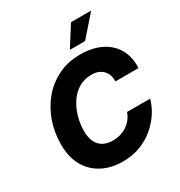

<svg xmlns="http://www.w3.org/2000/svg" viewBox="-218 -1099 1178 1258"><g transform="rotate(-30 371.0 -470.5)"><path d="M345.7 10.3Q257.3 10.3 190.2 -24.9Q123 -60.1 85.4 -126.7Q47.9 -193.4 47.9 -288.6Q47.9 -378.9 76.2 -459.7Q104.5 -540.5 157.5 -603.3Q210.4 -666 284.9 -701.9Q359.4 -737.8 451.7 -737.8Q517.1 -737.8 571 -720Q625 -702.1 663.6 -667.7Q702.1 -633.3 721.7 -583.5Q741.2 -533.7 738.3 -469.2H563.5Q564 -496.6 556.4 -518.1Q548.8 -539.6 533.9 -554.7Q519 -569.8 497.6 -577.9Q476.1 -585.9 448.2 -585.9Q392.1 -585.9 349.6 -559.6Q307.1 -533.2 279.1 -489.7Q251 -446.3 236.6 -393.8Q222.2 -341.3 222.2 -289.6Q222.2 -240.7 238 -207.8Q253.9 -174.8 283.9 -158.2Q314 -141.6 356.4 -141.6Q387.2 -141.6 414.6 -149.7Q441.9 -157.7 464.4 -172.9Q486.8 -188 503.4 -209.5Q520 -231 529.3 -257.8H704.1Q690.4 -207 659.2 -159.2Q627.9 -111.3 582 -73Q536.1 -34.7 476.6 -12.2Q417 10.3 345.7 10.3ZM408.2 -797.4 505.4 -950.7H657.7L523.4 -797.4Z"/></g></svg>

Font: Inter 17pt ExtraBold
Style: Italic
Weight: 800
Italic angle: -9.3988°
Version: Version 4.001;git-66647c0bb